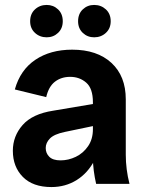

<svg xmlns="http://www.w3.org/2000/svg" viewBox="-20 -744 586 777"><path d="M369 0Q363 -26 359.5 -53Q356 -80 356 -106V-330Q356 -386 329 -409.5Q302 -433 264 -433Q228 -433 202.5 -413.5Q177 -394 167 -351L40 -382Q62 -461 123 -502Q184 -543 272 -543Q373 -543 431 -489.5Q489 -436 489 -342V-118Q489 -59 504 0ZM188 13Q113 13 72.5 -28Q32 -69 32 -134Q32 -193 71.5 -238Q111 -283 195 -296L391 -329V-241L242 -210Q199 -201 182 -183.5Q165 -166 165 -145Q165 -124 179.5 -109.5Q194 -95 225 -95Q257 -95 287 -109.5Q317 -124 336.5 -152.5Q356 -181 356 -221H390Q390 -149 363 -96.5Q336 -44 290.5 -15.5Q245 13 188 13ZM361 -593Q334 -593 315 -611Q296 -629 296 -658Q296 -688 315 -706Q334 -724 361 -724Q389 -724 408.5 -706Q428 -688 428 -658Q428 -629 408.5 -611Q389 -593 361 -593ZM169 -593Q141 -593 121.5 -611Q102 -629 102 -658Q102 -688 121.5 -706Q141 -724 169 -724Q196 -724 215 -706Q234 -688 234 -658Q234 -629 215 -611Q196 -593 169 -593Z"/></svg>

Font: Radio Canada Big SemiBold
Style: Regular
Weight: 600
Designer: Étienne Aubert Bonn
Foundry: Coppers and Brasses
Version: Version 1.001